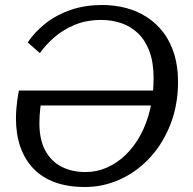

<svg xmlns="http://www.w3.org/2000/svg" viewBox="-20 -740 774 770"><path d="M321 10Q252 10 200 -9Q148 -28 113.5 -64.5Q79 -101 61.5 -151.5Q44 -202 44 -265Q44 -285 45.5 -303Q47 -321 49.5 -339.5Q52 -358 56 -377H643L634 -317H116L147 -342Q144 -326 142 -309.5Q140 -293 139 -277.5Q138 -262 138 -246Q138 -179 162 -135.5Q186 -92 227.5 -71Q269 -50 323 -50Q368 -50 409 -68Q450 -86 484.5 -119.5Q519 -153 544 -199.5Q569 -246 582.5 -303.5Q596 -361 596 -426Q596 -489 579.5 -533.5Q563 -578 534 -606Q505 -634 467 -647Q429 -660 386 -660Q327 -660 280 -640.5Q233 -621 198 -590.5Q163 -560 140 -527L91 -570Q121 -614 165 -648Q209 -682 265.5 -701Q322 -720 390 -720Q441 -720 487 -707.5Q533 -695 571 -670Q609 -645 636.5 -608Q664 -571 679 -522Q694 -473 694 -412Q694 -320 664 -242.5Q634 -165 582 -108.5Q530 -52 462.5 -21Q395 10 321 10Z"/></svg>

Font: Roboto Serif 20pt
Style: Italic
Weight: 400
Italic angle: -10°
Designer: Greg Gazdowicz
Foundry: Commercial Type
Version: Version 1.008